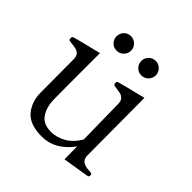

<svg xmlns="http://www.w3.org/2000/svg" viewBox="-176 -803 956 956"><g transform="rotate(45 302.0 -325.0)"><path d="M562 -26Q562 -16 555 -14L414 9L413 -81Q347 9 254 9Q168 9 131.5 -35Q95 -79 95 -143L94 -376Q94 -397 84.5 -407Q75 -417 61 -420Q47 -423 19 -426Q12 -427 10.5 -430.5Q9 -434 9 -439Q9 -450 15 -452Q30 -457 165 -490V-341Q165 -179 166 -155Q168 -109 191.5 -74.5Q215 -40 270 -40Q310 -40 348 -62Q386 -84 412 -129L408 -375Q408 -396 398.5 -406Q389 -416 376 -419Q363 -422 333 -426Q324 -427 324 -442Q324 -449 330 -451Q345 -456 479 -489L481 -85Q481 -48 521 -40Q533 -38 542 -38Q555 -38 558.5 -35Q562 -32 562 -26ZM215 -659Q193 -659 178.5 -644Q164 -629 164 -608Q164 -587 178.5 -572Q193 -557 215 -557Q236 -557 251 -572Q266 -587 266 -608Q266 -629 251 -644Q236 -659 215 -659ZM389 -659Q367 -659 352.5 -644Q338 -629 338 -608Q338 -587 352.5 -572Q367 -557 389 -557Q410 -557 425 -572Q440 -587 440 -608Q440 -629 425 -644Q410 -659 389 -659Z"/></g></svg>

Font: Shippori Mincho
Style: Regular
Weight: 400
Designer: FONTDASU
Foundry: FONTDASU / Google Inc. / but / Adobe
Version: Version 3.110; ttfautohint (v1.8.3)